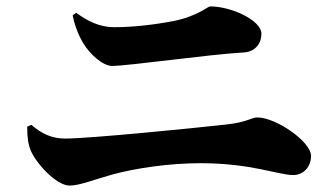

<svg xmlns="http://www.w3.org/2000/svg" viewBox="-20 -663 1040 600"><path d="M198 -83C228 -83 275 -102 329 -117C405 -138 510 -153 607 -153C765 -153 850 -116 896 -116C930 -116 952 -143 952 -176C952 -220 843 -296 784 -296C766 -296 752 -281 688 -274C580 -262 259 -230 184 -230C142 -230 110 -245 78 -273L65 -267C65 -232 68 -213 76 -193C90 -157 154 -83 198 -83ZM330 -457C382 -457 632 -493 741 -499C779 -501 797 -529 797 -557C797 -600 702 -643 637 -643C629 -643 597 -612 521 -597C469 -587 400 -578 338 -578C289 -578 253 -598 218 -623L207 -615C212 -589 222 -559 239 -530C259 -495 301 -457 330 -457Z"/></svg>

Font: GenKiMin2 TW H
Style: Regular
Weight: 900
Version: Version 2.100;PS 2.1;hotconv 16.6.51;makeotf.lib2.5.65220 DE